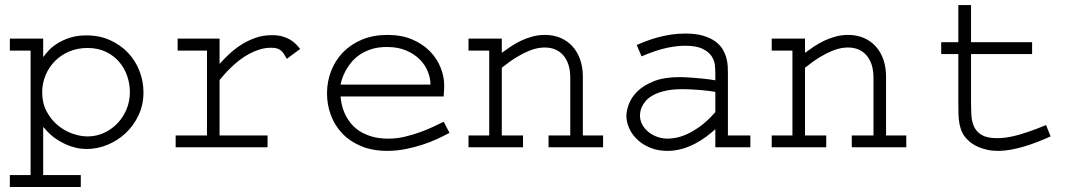

<svg xmlns="http://www.w3.org/2000/svg" viewBox="-20 -583 4241 760"><path d="M150.9 -358.9H152.8Q158.7 -367.7 171.4 -381.8Q184.1 -396 204.6 -409.4Q225.1 -422.9 254.4 -432.9Q283.7 -442.9 322.3 -442.9Q374.5 -442.9 416.3 -423.8Q458 -404.8 487.3 -373.5Q516.6 -342.3 532.2 -301.8Q547.9 -261.2 547.9 -217.8Q547.9 -168.5 528.6 -127.2Q509.3 -85.9 477.5 -56.2Q445.8 -26.4 405.3 -9.8Q364.7 6.8 322.8 6.8Q318.4 6.8 301 5.4Q283.7 3.9 259.5 -4.2Q235.4 -12.2 207 -29.8Q178.7 -47.4 152.8 -79.1H150.9V109.9H299.8V157.2H19V109.9H101.1V-382.8H19V-430.2H150.9ZM147 -217.3Q147 -175.3 164.1 -142.8Q181.2 -110.4 207.5 -88.1Q233.9 -65.9 265.6 -54.4Q297.4 -43 327.1 -43Q360.4 -43 390.4 -56.4Q420.4 -69.8 443.6 -93.5Q466.8 -117.2 480.5 -149.4Q494.1 -181.6 494.1 -218.8Q494.1 -250.5 483.6 -281.7Q473.1 -313 452.1 -337.6Q431.2 -362.3 399.7 -377.7Q368.2 -393.1 326.2 -393.1Q287.1 -393.1 254.2 -379.2Q221.2 -365.2 197.5 -341.3Q173.8 -317.4 160.4 -285.4Q147 -253.4 147 -217.3Z M849.1 -330.1Q864.3 -347.2 885 -366.9Q905.8 -386.7 931.6 -403.8Q957.5 -420.9 988.8 -432.4Q1020 -443.8 1056.2 -443.8Q1079.6 -443.8 1097.2 -439Q1114.7 -434.1 1127.9 -426.3Q1141.1 -418.5 1150.9 -408.7Q1160.6 -398.9 1168 -389.2L1115.2 -350.1Q1108.9 -361.8 1103.3 -370.4Q1097.7 -378.9 1090.8 -384Q1084 -389.2 1075.2 -391.6Q1066.4 -394 1053.2 -394Q1029.8 -394 1007.8 -387.2Q985.8 -380.4 965.6 -369.4Q945.3 -358.4 927.5 -344.5Q909.7 -330.6 894.8 -316.2Q879.9 -301.8 868.4 -288.8Q856.9 -275.9 849.1 -266.1V-46.9H1039.1V0H675.3V-46.9H799.3V-382.8H683.1V-430.2H849.1Z M1759.3 -57.1Q1739.3 -46.4 1712.2 -33.7Q1685.1 -21 1653.1 -10.5Q1621.1 0 1585.4 7.1Q1549.8 14.2 1513.2 14.2Q1453.6 14.2 1408.7 -4.9Q1363.8 -23.9 1334 -55.7Q1304.2 -87.4 1289.3 -128.4Q1274.4 -169.4 1274.4 -213.4Q1274.4 -260.3 1290.8 -302.2Q1307.1 -344.2 1337.9 -376Q1368.7 -407.7 1413.1 -426.3Q1457.5 -444.8 1513.7 -444.8Q1569.8 -444.8 1611.8 -426.8Q1653.8 -408.7 1681.9 -379.9Q1710 -351.1 1724.1 -315.4Q1738.3 -279.8 1738.3 -245.1Q1738.3 -239.3 1738 -232.7Q1737.8 -226.1 1737.3 -220Q1736.8 -213.9 1736.6 -208.7Q1736.3 -203.6 1736.3 -201.2H1328.1Q1329.1 -188 1332.5 -170.7Q1335.9 -153.3 1344.2 -134.8Q1352.5 -116.2 1366.2 -98.1Q1379.9 -80.1 1400.6 -65.9Q1421.4 -51.8 1450.4 -43Q1479.5 -34.2 1518.1 -34.2Q1549.8 -34.2 1581.8 -41.7Q1613.8 -49.3 1642.8 -59.8Q1671.9 -70.3 1696.3 -81.8Q1720.7 -93.3 1736.3 -101.1ZM1684.1 -248Q1684.1 -272.5 1673.8 -298.8Q1663.6 -325.2 1642.3 -346.9Q1621.1 -368.7 1588.6 -382.8Q1556.2 -397 1511.2 -397Q1478.5 -397 1452.6 -389.2Q1426.8 -381.3 1407 -368.4Q1387.2 -355.5 1373.3 -339.4Q1359.4 -323.2 1350.1 -306.6Q1340.8 -290 1335.4 -274.7Q1330.1 -259.3 1328.1 -248Z M1966.3 -374Q1982.4 -385.7 2001.2 -398.4Q2020 -411.1 2041.5 -421.4Q2063 -431.6 2086.9 -438.2Q2110.8 -444.8 2137.2 -444.8Q2171.9 -444.8 2199.7 -432.6Q2227.5 -420.4 2246.8 -398.7Q2266.1 -377 2276.6 -346.7Q2287.1 -316.4 2287.1 -279.8V-46.9H2367.2V0H2151.4V-46.9H2237.3V-275.9Q2237.3 -331.1 2210.4 -363Q2183.6 -395 2135.7 -395Q2125 -395 2109.9 -392.6Q2094.7 -390.1 2074 -381.8Q2053.2 -373.5 2026.6 -357.7Q2000 -341.8 1966.3 -314.9V-46.9H2050.3V0H1834.5V-46.9H1916.5V-382.8H1834.5V-430.2H1966.3Z M2950.2 -46.9V0H2811.5V-71.8Q2796.4 -57.6 2776.1 -42.5Q2755.9 -27.3 2731.9 -14.6Q2708 -2 2680.2 6.1Q2652.3 14.2 2621.6 14.2Q2583.5 14.2 2553.5 1.7Q2523.4 -10.7 2502.7 -30.5Q2481.9 -50.3 2470.7 -75Q2459.5 -99.6 2459.5 -123.5Q2459.5 -145 2469.5 -171.6Q2479.5 -198.2 2503.7 -221.9Q2527.8 -245.6 2568.6 -261.7Q2609.4 -277.8 2671.4 -277.8Q2674.8 -277.8 2688.5 -277.3Q2702.1 -276.9 2721.9 -275.4Q2741.7 -273.9 2765.1 -271.5Q2788.6 -269 2811.5 -265.1V-295.9Q2811.5 -308.1 2809.6 -326.2Q2807.6 -344.2 2796.4 -361.1Q2785.2 -377.9 2760.7 -389.9Q2736.3 -401.9 2691.4 -401.9Q2677.7 -401.9 2660.4 -400.1Q2643.1 -398.4 2621.8 -394Q2600.6 -389.6 2575.2 -381.3Q2549.8 -373 2519.5 -359.9L2500.5 -404.8Q2516.6 -412.1 2537.1 -419.9Q2557.6 -427.7 2582 -434.6Q2606.4 -441.4 2634.3 -445.8Q2662.1 -450.2 2692.4 -450.2Q2734.9 -450.2 2763.9 -441.4Q2793 -432.6 2811.8 -418.7Q2830.6 -404.8 2840.6 -387.7Q2850.6 -370.6 2855.2 -353.3Q2859.9 -335.9 2860.6 -320.8Q2861.3 -305.7 2861.3 -295.9V-46.9ZM2811.5 -219.2Q2802.7 -220.7 2789.3 -222.7Q2775.9 -224.6 2758.8 -226.1Q2741.7 -227.5 2721.9 -228.8Q2702.1 -230 2681.2 -230Q2640.1 -230 2611.6 -223.1Q2583 -216.3 2564.5 -205.8Q2545.9 -195.3 2535.4 -182.6Q2524.9 -169.9 2520 -158.4Q2515.1 -147 2514.2 -137.9Q2513.2 -128.9 2513.2 -126Q2513.2 -107.4 2522 -90.6Q2530.8 -73.7 2545.9 -61.3Q2561 -48.8 2581.1 -41.5Q2601.1 -34.2 2623.5 -34.2Q2633.8 -34.2 2652.6 -37.1Q2671.4 -40 2696 -50.5Q2720.7 -61 2750.2 -82Q2779.8 -103 2811.5 -139.2Z M3166.5 -374Q3182.6 -385.7 3201.4 -398.4Q3220.2 -411.1 3241.7 -421.4Q3263.2 -431.6 3287.1 -438.2Q3311 -444.8 3337.4 -444.8Q3372.1 -444.8 3399.9 -432.6Q3427.7 -420.4 3447 -398.7Q3466.3 -377 3476.8 -346.7Q3487.3 -316.4 3487.3 -279.8V-46.9H3567.4V0H3351.6V-46.9H3437.5V-275.9Q3437.5 -331.1 3410.6 -363Q3383.8 -395 3335.9 -395Q3325.2 -395 3310.1 -392.6Q3294.9 -390.1 3274.2 -381.8Q3253.4 -373.5 3226.8 -357.7Q3200.2 -341.8 3166.5 -314.9V-46.9H3250.5V0H3034.7V-46.9H3116.7V-382.8H3034.7V-430.2H3166.5Z M3823.7 -416H4065.4V-369.1H3823.7V-180.2Q3823.7 -151.9 3825.2 -126Q3826.7 -100.1 3836.4 -80.1Q3846.2 -60.1 3867.2 -48.1Q3888.2 -36.1 3927.7 -36.1Q3939.9 -36.1 3955.1 -37.6Q3970.2 -39.1 3992.4 -44.2Q4014.6 -49.3 4045.7 -59.6Q4076.7 -69.8 4120.6 -87.9L4138.7 -43Q4114.7 -32.2 4088.6 -22Q4062.5 -11.7 4035.9 -3.7Q4009.3 4.4 3982.4 9.3Q3955.6 14.2 3930.7 14.2Q3907.2 14.2 3888.4 10Q3869.6 5.9 3854.5 -0.5Q3839.4 -6.8 3828.1 -14.6Q3816.9 -22.5 3809.6 -30.3Q3795.9 -43.5 3788.6 -59.1Q3781.2 -74.7 3777.8 -93.3Q3774.4 -111.8 3773.9 -133.3Q3773.4 -154.8 3773.4 -180.2V-369.1H3705.6V-416H3773.4V-563H3823.7Z"/></svg>

Font: Ethiopic Sadiss
Style: Regular
Weight: 400
Designer: abass alamnehe
Foundry: Senamirmir Project
Version: Version 5.100